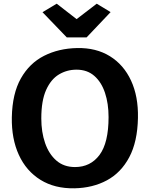

<svg xmlns="http://www.w3.org/2000/svg" viewBox="-20 -1011 811 1039"><path d="M383 8Q276 10 199 -37.8Q122 -85.5 82 -172.8Q42 -260 44 -376Q46.5 -504.5 93 -586.8Q139.5 -669 218.5 -709Q297.5 -749 397.5 -751Q500 -753 574.8 -706.8Q649.5 -660.5 689.2 -574.8Q729 -489 726.5 -372.5Q724 -244 679.5 -160.2Q635 -76.5 558.5 -35.2Q482 6 383 8ZM386 -107Q469.5 -107 518.5 -172.5Q567.5 -238 567.5 -377.5Q567.5 -450.5 548.2 -508.5Q529 -566.5 490.5 -600.2Q452 -634 394 -634Q342 -634 298.8 -608Q255.5 -582 229.5 -524Q203.5 -466 203.5 -370Q203.5 -296.5 224 -237Q244.5 -177.5 285 -142.2Q325.5 -107 386 -107ZM341.5 -808.5 210 -945 287 -991 394.5 -907.5 503.5 -991 578.5 -945.5 448.5 -808.5Z"/></svg>

Font: Koeln Type Sans
Style: Bold
Weight: 700
Designer: Eben Sorkin
Foundry: Eben Sorkin
Version: Version 2.001